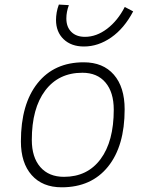

<svg xmlns="http://www.w3.org/2000/svg" viewBox="-20 -795 626 825"><path d="M245.1 9.8Q162.6 9.8 116.2 -42.5Q69.8 -94.7 69.8 -187.5Q69.8 -347.7 141.4 -437.5Q212.9 -527.3 339.8 -527.3Q422.9 -527.3 469.2 -474.1Q515.6 -420.9 515.6 -325.2Q515.6 -167.5 444.1 -78.9Q372.6 9.8 245.1 9.8ZM254.9 -35.2Q355.5 -35.2 412.1 -111.3Q468.8 -187.5 468.8 -323.7Q468.8 -398.4 433.3 -440.4Q397.9 -482.4 334 -482.4Q231.9 -482.4 174.3 -406Q116.7 -329.6 116.7 -193.8Q116.7 -119.1 153.3 -77.1Q189.9 -35.2 254.9 -35.2ZM340.8 -595.2Q286.1 -595.2 253.4 -626.5Q220.7 -657.7 220.7 -709.5Q220.7 -724.6 223.6 -741.7Q226.6 -758.8 232.9 -775.4L275.9 -772.9Q265.1 -743.7 265.1 -715.8Q265.1 -679.2 286.4 -658Q307.6 -636.7 345.2 -636.7Q394.5 -636.7 440.2 -671.4Q485.8 -706.1 516.1 -765.1L552.2 -746.1Q513.7 -672.9 457.8 -634Q401.9 -595.2 340.8 -595.2Z"/></svg>

Font: Cascadia Code ExtraLight
Style: Italic
Weight: 200
Italic angle: -10°
Monospace: yes
Designer: Aaron Bell
Foundry: Saja Typeworks
Version: Version 2404.023; ttfautohint (v1.8.4)